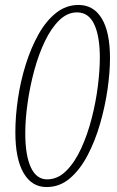

<svg xmlns="http://www.w3.org/2000/svg" viewBox="-20 -744 472 775"><path d="M168 11Q108 11 75 -46Q42 -103 42 -210Q42 -275 52.5 -346Q63 -417 84 -484Q105 -551 135.5 -605.5Q166 -660 206.5 -692Q247 -724 297 -724Q358 -724 391 -669Q424 -614 424 -509Q424 -452 414 -383Q404 -314 384 -244.5Q364 -175 333.5 -117Q303 -59 262 -24Q221 11 168 11ZM170 -20Q213 -20 247.5 -54.5Q282 -89 307.5 -144.5Q333 -200 350 -266Q367 -332 375 -396.5Q383 -461 383 -511Q383 -597 360.5 -645.5Q338 -694 291 -694Q252 -694 219.5 -662.5Q187 -631 161.5 -578Q136 -525 118.5 -460.5Q101 -396 91.5 -329.5Q82 -263 82 -206Q82 -117 104.5 -68.5Q127 -20 170 -20Z"/></svg>

Font: Noto Serif Tamil ExtraCondensed ExtraLight
Style: Italic
Weight: 200
Width: 2
Italic angle: -12°
Designer: Indian Type Foundry, Tom Grace, and the Monotype Design Team
Foundry: Monotype Imaging Inc.
Version: Version 2.003; ttfautohint (v1.8.4.7-5d5b)